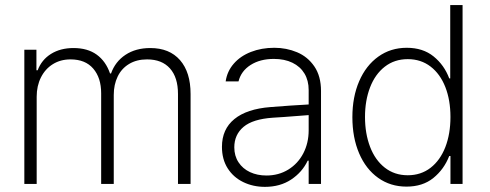

<svg xmlns="http://www.w3.org/2000/svg" viewBox="-20 -727 1939 759"><path d="M76.2 -530.3H124V-449.2H128.9Q144.5 -490.7 181.6 -513.9Q218.8 -537.1 270.5 -537.1Q326.2 -537.1 362.3 -511Q398.4 -484.9 415 -436.5H418.9Q435.5 -483.4 476.1 -510.3Q516.6 -537.1 574.2 -537.1Q649.9 -537.1 691.7 -489.3Q733.4 -441.4 733.4 -355.5V0H683.6V-355.5Q683.6 -420.9 651.9 -456.5Q620.1 -492.2 561.5 -492.2Q520 -492.2 490.2 -474.1Q460.4 -456.1 445.1 -424.3Q429.7 -392.6 429.7 -351.6V0H379.9V-358.4Q379.9 -419.4 348.6 -455.8Q317.4 -492.2 258.8 -492.2Q219.2 -492.2 189 -473.4Q158.7 -454.6 141.8 -420.9Q125 -387.2 125 -344.7V0H76.2Z M1048.8 -303.7Q1085 -306.6 1127.9 -309.6Q1170.9 -312.5 1200.2 -314V-371.1Q1200.2 -408.7 1183.6 -436.3Q1167 -463.9 1136 -479Q1105 -494.1 1062.5 -494.1Q1008.3 -494.1 970.7 -470.2Q933.1 -446.3 922.9 -405.3H872.1Q877.9 -445.3 904.1 -475.3Q930.2 -505.4 971.9 -521.7Q1013.7 -538.1 1064.5 -538.1Q1112.3 -538.1 1154.3 -520.5Q1196.3 -502.9 1222.7 -464.4Q1249 -425.8 1249 -367.2V0H1200.2V-91.8H1196.3Q1174.8 -46.4 1131.1 -17.3Q1087.4 11.7 1027.3 11.7Q980.5 11.7 941.7 -7.1Q902.8 -25.9 880.1 -61.5Q857.4 -97.2 857.4 -146.5Q857.4 -216.3 906.5 -256.3Q955.6 -296.4 1048.8 -303.7ZM1033.2 -33.2Q1081.5 -33.2 1119.6 -56.6Q1157.7 -80.1 1179 -120.8Q1200.2 -161.6 1200.2 -211.9V-272L1168 -269.5Q1088.4 -263.2 1058.6 -261.7Q979.5 -256.3 942.9 -225.6Q906.2 -194.8 906.2 -144.5Q906.2 -110.8 922.9 -85.4Q939.5 -60.1 968.3 -46.6Q997.1 -33.2 1033.2 -33.2Z M1373 -263.7Q1373 -343.8 1399.9 -406Q1426.8 -468.3 1475.6 -503.2Q1524.4 -538.1 1587.9 -538.1Q1651.9 -538.1 1694.1 -503.9Q1736.3 -469.7 1755.9 -417H1759.8V-707H1808.6V0H1760.7V-110.4H1755.9Q1735.4 -57.6 1693.1 -23.4Q1650.9 10.7 1586.9 10.7Q1523.4 10.7 1474.9 -23.9Q1426.3 -58.6 1399.7 -120.8Q1373 -183.1 1373 -263.7ZM1760.7 -264.6Q1760.7 -331.1 1740.5 -382.8Q1720.2 -434.6 1682.1 -463.9Q1644 -493.2 1591.8 -493.2Q1539.6 -493.2 1501.2 -463.4Q1462.9 -433.6 1442.9 -381.6Q1422.9 -329.6 1422.9 -264.6Q1422.9 -199.2 1442.9 -146.7Q1462.9 -94.2 1501.2 -64.2Q1539.6 -34.2 1591.8 -34.2Q1644 -34.2 1682.1 -63.7Q1720.2 -93.3 1740.5 -145.5Q1760.7 -197.8 1760.7 -264.6Z"/></svg>

Font: Pretendard JP ExtraLight
Style: Regular
Weight: 200
Designer: Base glyphs from Inter by Rasmus Andersson; Hangeul glyphs from Noto Sans CJK(Source Han Sans) by Jang Soo-young and Kan
Foundry: Kil Hyung-jin
Version: Version 1.309